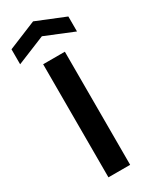

<svg xmlns="http://www.w3.org/2000/svg" viewBox="-282 -1034 866 1088"><g transform="rotate(-30 151.0 -489.5)"><path d="M78 -740H220V0H78ZM-35 -903 150 -979 337 -903V-805L151 -881L-35 -805Z"/></g></svg>

Font: Encode Sans Normal
Style: SemiBold
Weight: 600
Designer: Pablo Impallari, Andres Torresi
Foundry: Pablo Impallari, Andres Torresi
Version: Version 1.000; ttfautohint (v1.00) -l 8 -r 50 -G 200 -x 14 -